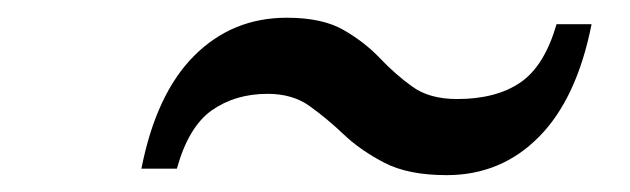

<svg xmlns="http://www.w3.org/2000/svg" viewBox="-20 -538 728 222"><path d="M289.5 -429.5Q252 -429.5 225 -410.5Q198 -391.5 184.5 -343H143.5Q160.5 -429.5 204.5 -473.5Q248.5 -517.5 311.5 -517.5Q353 -517.5 377.5 -503.2Q402 -489 419.5 -470.5Q437 -452 456.8 -437.8Q476.5 -423.5 508.5 -423.5Q553.5 -423.5 581.5 -442.5Q609.5 -461.5 623.5 -510H664Q647 -424 603.2 -379.8Q559.5 -335.5 496.5 -335.5Q452 -335.5 424.5 -349.8Q397 -364 377.5 -382.5Q358 -401 338.2 -415.2Q318.5 -429.5 289.5 -429.5Z"/></svg>

Font: Bodoni* 06pt Medium
Style: Italic
Weight: 500
Italic angle: -13°
Version: Version 2.3